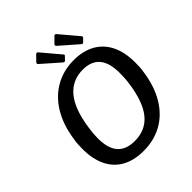

<svg xmlns="http://www.w3.org/2000/svg" viewBox="-260 -1119 1286 1286"><g transform="rotate(-45 383.5 -476.0)"><path d="M349 10Q260 10 197 -24.5Q134 -59 101 -126Q68 -193 68 -287Q68 -307 69 -329Q70 -351 74 -374Q91 -494 142 -578.5Q193 -663 271.5 -707.5Q350 -752 448 -752Q536 -752 599 -716.5Q662 -681 695 -613.5Q728 -546 728 -450Q728 -430 727 -408Q726 -386 722 -363Q705 -245 655 -161.5Q605 -78 527 -34Q449 10 349 10ZM354 -79Q456 -79 516 -150.5Q576 -222 598 -373Q602 -401 603.5 -426Q605 -451 605 -472Q605 -570 565 -617Q525 -664 445 -664Q345 -664 283 -590Q221 -516 199 -362Q195 -336 193 -312Q191 -288 191 -268Q191 -171 232 -125Q273 -79 354 -79ZM299 -959Q303 -962 308.5 -961.5Q314 -961 316 -957L424 -829Q428 -826 429 -821.5Q430 -817 425 -813L403 -790Q398 -786 393.5 -787.5Q389 -789 383 -794L266 -897Q250 -909 260 -919ZM472 -959Q476 -962 481.5 -961.5Q487 -961 489 -957L597 -829Q600 -826 601 -821.5Q602 -817 598 -813L575 -790Q571 -786 566.5 -787.5Q562 -789 556 -794L438 -897Q422 -909 433 -920Z"/></g></svg>

Font: Libre Franklin Thin Medium
Style: Italic
Weight: 500
Italic angle: -8°
Version: Version 3.000